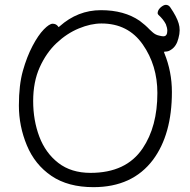

<svg xmlns="http://www.w3.org/2000/svg" viewBox="-20 -755 785 793"><path d="M366 18Q261 18 192.5 -28.5Q124 -75 91 -154.5Q58 -234 58 -319Q58 -404 74.5 -462.5Q91 -521 114.5 -565.5Q138 -610 161 -633.5Q184 -657 197.5 -657Q211 -657 219 -647L222 -643L226 -646Q301 -713 397 -713Q493 -713 557 -669Q580 -652 598 -633L610 -622Q622 -611 637 -608Q649 -605 655 -605Q667 -605 670 -618Q671 -623 671 -628Q671 -640 665 -655Q655 -675 634 -694Q631 -698 631 -701Q631 -704 632 -707Q635 -718 646 -726.5Q657 -735 665 -735Q676 -735 683 -725Q710 -686 718 -658Q722 -645 722 -630Q722 -615 717 -597Q709 -564 687 -550Q676 -542 664 -542L657 -541L659 -535Q690 -459 690 -375Q690 -200 612 -95Q527 18 366 18ZM399 -658Q355 -658 305.5 -637.5Q256 -617 213.5 -577Q171 -537 144 -477Q117 -417 117 -337.5Q117 -258 142.5 -190.5Q168 -123 221 -82Q274 -41 354 -41Q501 -41 569 -142Q630 -232 630 -371Q630 -485 569.5 -571.5Q509 -658 399 -658Z"/></svg>

Font: Moon Stars Kai T Light
Style: Regular
Weight: 300
Designer: GuiWonder
Version: Version 1.101